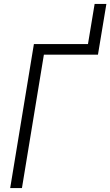

<svg xmlns="http://www.w3.org/2000/svg" viewBox="-20 -960 563 980"><path d="M32 0 153 -735H429L463 -940H523L480 -681H204L92 0Z"/></svg>

Font: Iosevka QP Light
Style: Italic
Weight: 300
Italic angle: -9°
Designer: Belleve Invis
Foundry: Belleve Invis
Version: Version 20.0.0; ttfautohint (v1.8.4)